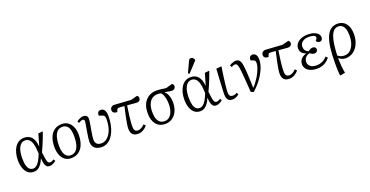

<svg xmlns="http://www.w3.org/2000/svg" viewBox="-33 -1729 5592 2898"><g transform="rotate(-20 2762.5 -279.5)"><path d="M226 14Q169 14 131.5 -19Q94 -52 75.5 -107.5Q57 -163 57 -232Q57 -292 70.5 -344.5Q84 -397 110 -436.5Q136 -476 174 -498Q212 -520 261 -520Q294 -520 322.5 -509.5Q351 -499 373.5 -476.5Q396 -454 411 -415.5Q426 -377 431 -320H432Q443 -356 452.5 -388Q462 -420 470.5 -450Q479 -480 486 -507L551 -514L559 -510Q541 -459 521 -407.5Q501 -356 480.5 -308.5Q460 -261 440 -220L445 -181Q451 -126 458 -94Q465 -62 476 -49Q487 -36 506 -36Q519 -36 535 -42.5Q551 -49 568 -60L585 -31Q571 -19 553.5 -8.5Q536 2 518 8Q500 14 482 14Q452 14 434 -2.5Q416 -19 407 -53Q398 -87 395 -140H394Q375 -93 351 -58.5Q327 -24 297 -5Q267 14 226 14ZM234 -35Q262 -35 287 -53.5Q312 -72 336.5 -112.5Q361 -153 387 -219L384 -261Q381 -335 366 -382.5Q351 -430 324.5 -453.5Q298 -477 262 -477Q227 -477 202 -459Q177 -441 160.5 -408Q144 -375 136.5 -331Q129 -287 129 -236Q129 -163 142 -119Q155 -75 178.5 -55Q202 -35 234 -35Z M826 14Q769 14 728 -16.5Q687 -47 665 -102Q643 -157 643 -230Q643 -315 667.5 -380.5Q692 -446 742 -483Q792 -520 868 -520Q923 -520 964.5 -491Q1006 -462 1029.5 -408Q1053 -354 1053 -278Q1053 -216 1039 -163Q1025 -110 996.5 -70Q968 -30 925.5 -8Q883 14 826 14ZM834 -30Q886 -30 918.5 -61.5Q951 -93 966 -150.5Q981 -208 981 -285Q981 -346 968 -389Q955 -432 928 -454.5Q901 -477 859 -477Q820 -477 793 -459Q766 -441 748.5 -407Q731 -373 723 -327Q715 -281 715 -224Q715 -162 729 -118.5Q743 -75 770 -52.5Q797 -30 834 -30Z M1318 14Q1273 14 1238.5 -1.5Q1204 -17 1185.5 -48.5Q1167 -80 1167 -126Q1167 -146 1171.5 -181.5Q1176 -217 1182.5 -258Q1189 -299 1196 -338Q1203 -377 1207.5 -405Q1212 -433 1212 -441Q1212 -457 1203.5 -464.5Q1195 -472 1181 -472Q1170 -472 1155 -466Q1140 -460 1120 -446L1101 -474Q1116 -487 1134.5 -497.5Q1153 -508 1172.5 -514Q1192 -520 1209 -520Q1234 -520 1249.5 -512Q1265 -504 1272.5 -489Q1280 -474 1280 -454Q1280 -437 1275.5 -407.5Q1271 -378 1264.5 -340.5Q1258 -303 1251 -264Q1244 -225 1239.5 -190.5Q1235 -156 1235 -133Q1235 -88 1260 -64.5Q1285 -41 1331 -41Q1364 -40 1393.5 -55Q1423 -70 1447.5 -97.5Q1472 -125 1490 -164Q1508 -203 1517.5 -251.5Q1527 -300 1527 -356Q1527 -383 1522.5 -397.5Q1518 -412 1505.5 -420.5Q1493 -429 1470 -436L1435 -447Q1432 -477 1446 -498.5Q1460 -520 1491 -520Q1515 -520 1533 -506.5Q1551 -493 1561 -465.5Q1571 -438 1571 -394Q1571 -322 1559 -259.5Q1547 -197 1524.5 -146.5Q1502 -96 1471.5 -60Q1441 -24 1402 -5Q1363 14 1318 14Z M1904 14Q1860 14 1834 -2Q1808 -18 1796.5 -46.5Q1785 -75 1786 -113Q1787 -143 1794.5 -190Q1802 -237 1815.5 -302Q1829 -367 1849 -451Q1821 -454 1797 -455.5Q1773 -457 1760 -457Q1748 -457 1739.5 -451Q1731 -445 1726 -429L1717 -403Q1693 -403 1676 -409Q1659 -415 1650.5 -428Q1642 -441 1642 -457Q1642 -489 1663 -506Q1684 -523 1713 -521L1975 -504L2080 -531Q2092 -522 2097.5 -512Q2103 -502 2103 -488Q2103 -466 2087.5 -450.5Q2072 -435 2045 -435Q2036 -435 2014.5 -437Q1993 -439 1962 -441.5Q1931 -444 1891 -448Q1888 -427 1884.5 -406.5Q1881 -386 1878.5 -365.5Q1876 -345 1873 -325Q1870 -305 1867.5 -286Q1865 -267 1863.5 -249Q1862 -231 1860 -214Q1858 -197 1857 -180.5Q1856 -164 1855.5 -149.5Q1855 -135 1855 -122Q1854 -77 1869.5 -56.5Q1885 -36 1919 -36Q1946 -36 1972.5 -51Q1999 -66 2025 -93L2051 -66Q2033 -42 2009 -24Q1985 -6 1958.5 4Q1932 14 1904 14Z M2340 14Q2291 14 2254 -3Q2217 -20 2191.5 -52Q2166 -84 2153 -129Q2140 -174 2141 -230Q2141 -293 2157.5 -344Q2174 -395 2206 -431Q2238 -467 2282.5 -486.5Q2327 -506 2381 -506Q2398 -506 2415 -505Q2432 -504 2451 -501.5Q2470 -499 2491 -496Q2512 -493 2534 -490L2639 -520Q2651 -510 2656.5 -501Q2662 -492 2662 -478Q2662 -462 2654.5 -449.5Q2647 -437 2634.5 -430Q2622 -423 2606 -423Q2591 -423 2575 -425.5Q2559 -428 2538.5 -432Q2518 -436 2489 -441V-439Q2511 -422 2526.5 -393Q2542 -364 2550 -327.5Q2558 -291 2558 -251Q2558 -194 2542.5 -145.5Q2527 -97 2498 -61.5Q2469 -26 2429 -6Q2389 14 2340 14ZM2343 -29Q2390 -29 2422.5 -58Q2455 -87 2472 -137.5Q2489 -188 2489 -253Q2489 -293 2482.5 -330Q2476 -367 2464 -396Q2452 -425 2434 -443Q2420 -447 2406.5 -448Q2393 -449 2376 -449Q2326 -449 2289 -422Q2252 -395 2232 -345.5Q2212 -296 2212 -228Q2211 -160 2226.5 -116Q2242 -72 2271.5 -50.5Q2301 -29 2343 -29Z M2900 14Q2843 14 2805.5 -19Q2768 -52 2749.5 -107.5Q2731 -163 2731 -232Q2731 -292 2744.5 -344.5Q2758 -397 2784 -436.5Q2810 -476 2848 -498Q2886 -520 2935 -520Q2968 -520 2996.5 -509.5Q3025 -499 3047.5 -476.5Q3070 -454 3085 -415.5Q3100 -377 3105 -320H3106Q3117 -356 3126.5 -388Q3136 -420 3144.5 -450Q3153 -480 3160 -507L3225 -514L3233 -510Q3215 -459 3195 -407.5Q3175 -356 3154.5 -308.5Q3134 -261 3114 -220L3119 -181Q3125 -126 3132 -94Q3139 -62 3150 -49Q3161 -36 3180 -36Q3193 -36 3209 -42.5Q3225 -49 3242 -60L3259 -31Q3245 -19 3227.5 -8.5Q3210 2 3192 8Q3174 14 3156 14Q3126 14 3108 -2.5Q3090 -19 3081 -53Q3072 -87 3069 -140H3068Q3049 -93 3025 -58.5Q3001 -24 2971 -5Q2941 14 2900 14ZM2908 -35Q2936 -35 2961 -53.5Q2986 -72 3010.5 -112.5Q3035 -153 3061 -219L3058 -261Q3055 -335 3040 -382.5Q3025 -430 2998.5 -453.5Q2972 -477 2936 -477Q2901 -477 2876 -459Q2851 -441 2834.5 -408Q2818 -375 2810.5 -331Q2803 -287 2803 -236Q2803 -163 2816 -119Q2829 -75 2852.5 -55Q2876 -35 2908 -35ZM2941 -574 2918 -586 2992 -746Q3002 -768 3011 -778.5Q3020 -789 3038 -789Q3056 -789 3067.5 -778.5Q3079 -768 3089 -747V-735Z M3418 14Q3393 14 3375.5 7Q3358 0 3346.5 -14.5Q3335 -29 3329.5 -51Q3324 -73 3324 -103Q3324 -108 3324 -115.5Q3324 -123 3324.5 -134Q3325 -145 3325.5 -158.5Q3326 -172 3327 -188Q3328 -204 3329 -222.5Q3330 -241 3331 -261.5Q3332 -282 3333 -304Q3334 -326 3335.5 -350Q3337 -374 3338.5 -399.5Q3340 -425 3341.5 -452Q3343 -479 3345 -507L3422 -514L3430 -510Q3422 -462 3415 -414Q3408 -366 3402 -320.5Q3396 -275 3391.5 -235Q3387 -195 3384.5 -164Q3382 -133 3382 -113Q3382 -92 3386.5 -75.5Q3391 -59 3404 -49Q3417 -39 3440 -39Q3460 -39 3475 -43.5Q3490 -48 3509 -59L3525 -29Q3509 -16 3492.5 -6.5Q3476 3 3457.5 8.5Q3439 14 3418 14Z M3754 18 3712 -2Q3711 -33 3709 -62.5Q3707 -92 3704.5 -124.5Q3702 -157 3699 -196Q3696 -235 3692 -284Q3686 -357 3679 -397.5Q3672 -438 3661 -454.5Q3650 -471 3632 -471Q3619 -471 3604 -466Q3589 -461 3572 -451L3556 -481Q3569 -492 3586.5 -500.5Q3604 -509 3623 -514.5Q3642 -520 3659 -520Q3685 -520 3702.5 -509.5Q3720 -499 3731 -474.5Q3742 -450 3748.5 -407Q3755 -364 3759 -298Q3761 -262 3763 -221Q3765 -180 3766.5 -136Q3768 -92 3769 -45Q3790 -62 3813.5 -92.5Q3837 -123 3860.5 -160Q3884 -197 3903 -236.5Q3922 -276 3934 -314Q3946 -352 3946 -384Q3946 -407 3936 -418.5Q3926 -430 3904 -437L3873 -447Q3871 -481 3885.5 -500.5Q3900 -520 3928 -520Q3962 -520 3982 -494Q4002 -468 4002 -414Q4002 -351 3971.5 -275.5Q3941 -200 3885.5 -124Q3830 -48 3754 18Z M4334 14Q4290 14 4264 -2Q4238 -18 4226.5 -46.5Q4215 -75 4216 -113Q4217 -143 4224.5 -190Q4232 -237 4245.5 -302Q4259 -367 4279 -451Q4251 -454 4227 -455.5Q4203 -457 4190 -457Q4178 -457 4169.5 -451Q4161 -445 4156 -429L4147 -403Q4123 -403 4106 -409Q4089 -415 4080.5 -428Q4072 -441 4072 -457Q4072 -489 4093 -506Q4114 -523 4143 -521L4405 -504L4510 -531Q4522 -522 4527.5 -512Q4533 -502 4533 -488Q4533 -466 4517.5 -450.5Q4502 -435 4475 -435Q4466 -435 4444.5 -437Q4423 -439 4392 -441.5Q4361 -444 4321 -448Q4318 -427 4314.5 -406.5Q4311 -386 4308.5 -365.5Q4306 -345 4303 -325Q4300 -305 4297.5 -286Q4295 -267 4293.5 -249Q4292 -231 4290 -214Q4288 -197 4287 -180.5Q4286 -164 4285.5 -149.5Q4285 -135 4285 -122Q4284 -77 4299.5 -56.5Q4315 -36 4349 -36Q4376 -36 4402.5 -51Q4429 -66 4455 -93L4481 -66Q4463 -42 4439 -24Q4415 -6 4388.5 4Q4362 14 4334 14Z M4780 14Q4719 14 4675 -3.5Q4631 -21 4606.5 -52.5Q4582 -84 4582 -126Q4582 -159 4595.5 -185Q4609 -211 4634.5 -229.5Q4660 -248 4697 -258V-260Q4666 -271 4646.5 -287Q4627 -303 4618 -324Q4609 -345 4609 -372Q4609 -414 4635 -447.5Q4661 -481 4707.5 -500.5Q4754 -520 4816 -520Q4876 -520 4916.5 -505Q4957 -490 4978.5 -465Q5000 -440 5000 -410Q5000 -384 4986.5 -369Q4973 -354 4950 -354Q4939 -354 4929 -358Q4919 -362 4911.5 -369.5Q4904 -377 4898 -387Q4914 -407 4920 -417Q4926 -427 4926 -436Q4926 -457 4898 -469Q4870 -481 4820 -481Q4776 -481 4744.5 -467.5Q4713 -454 4695.5 -429Q4678 -404 4678 -370Q4678 -338 4695 -313.5Q4712 -289 4747 -277Q4764 -292 4781.5 -301Q4799 -310 4818 -310Q4841 -310 4856 -297.5Q4871 -285 4871 -265Q4871 -245 4856.5 -230Q4842 -215 4817 -215Q4801 -215 4783.5 -222.5Q4766 -230 4746 -246Q4697 -232 4675.5 -202Q4654 -172 4654 -136Q4654 -107 4669 -84.5Q4684 -62 4713 -49Q4742 -36 4784 -36Q4834 -36 4875.5 -54Q4917 -72 4958 -115L4984 -87Q4957 -53 4925 -30.5Q4893 -8 4857 3Q4821 14 4780 14Z M5074 230 5065 225Q5063 200 5061.5 178Q5060 156 5058.5 133.5Q5057 111 5057 84.5Q5057 58 5057 23Q5057 -116 5070.5 -218Q5084 -320 5112.5 -387Q5141 -454 5185.5 -487Q5230 -520 5293 -520Q5333 -520 5366.5 -505.5Q5400 -491 5424.5 -462Q5449 -433 5462.5 -389Q5476 -345 5476 -287Q5476 -220 5457.5 -164.5Q5439 -109 5406.5 -69Q5374 -29 5330 -7.5Q5286 14 5234 14Q5205 14 5176 2Q5147 -10 5129 -28H5127Q5127 -4 5128.5 27Q5130 58 5132.5 92Q5135 126 5139.5 158Q5144 190 5149 215ZM5233 -32Q5275 -32 5307 -52Q5339 -72 5361 -107.5Q5383 -143 5394.5 -189.5Q5406 -236 5406 -289Q5406 -357 5391 -398Q5376 -439 5350 -458Q5324 -477 5291 -477Q5249 -477 5219 -448Q5189 -419 5170 -365Q5151 -311 5141 -236Q5131 -161 5128 -69Q5153 -49 5177.5 -40.5Q5202 -32 5233 -32Z"/></g></svg>

Font: Literata 24pt Light
Style: Italic
Weight: 300
Italic angle: -2°
Designer: Latin by Veronika Burian and Jose Scaglione. Greek by Irene Vlachou. Cyrillic by Vera Evstafieva
Foundry: TypeTogether
Version: Version 3.103;gftools[0.9.29]